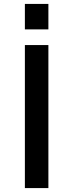

<svg xmlns="http://www.w3.org/2000/svg" viewBox="-20 -960 374 980"><path d="M107 0V-730H227V0ZM107 -810V-940H227V-810Z"/></svg>

Font: M PLUS 1p Medium
Style: Regular
Weight: 500
Version: Version 1.062